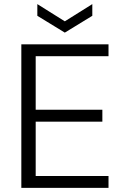

<svg xmlns="http://www.w3.org/2000/svg" viewBox="-20 -916 610 936"><path d="M84 0V-700H509V-642H154V-381H479V-323H154V-58H509V0ZM296 -757 162 -839V-896L296 -812L430 -896V-839Z"/></svg>

Font: DM Sans 9pt Light
Style: Regular
Weight: 300
Version: Version 4.004;gftools[0.9.30]